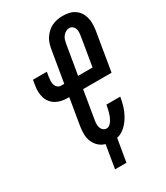

<svg xmlns="http://www.w3.org/2000/svg" viewBox="-218 -835 936 1081"><g transform="rotate(-30 250.0 -295.0)"><path d="M199 153 224 3Q201 -3 183.5 -19Q166 -35 156.5 -57Q147 -79 146.5 -104.5Q146 -130 150 -155L179 -328H172Q151 -328 131 -332Q111 -336 94.5 -345.5Q78 -355 66 -370Q54 -385 48.5 -403.5Q43 -422 42.5 -442.5Q42 -463 46 -484L51 -515H141L136 -484Q134 -471 133.5 -458Q133 -445 137 -433.5Q141 -422 150 -414.5Q159 -407 172 -407H192L226 -610Q229 -627 234 -644.5Q239 -662 249 -677.5Q259 -693 273 -706.5Q287 -720 304 -728Q321 -736 338.5 -739.5Q356 -743 373 -743Q394 -743 414 -739Q434 -735 450.5 -724Q467 -713 478 -697Q489 -681 494 -662Q499 -643 499 -622Q499 -601 496 -580L454 -328H269L238 -142Q236 -130 236 -118Q236 -106 240 -95Q244 -84 253 -77Q262 -70 274 -70Q285 -70 294.5 -78Q304 -86 310 -96Q316 -106 320.5 -116.5Q325 -127 328 -138Q331 -149 333.5 -159.5Q336 -170 338 -181L339 -187H429L427 -177Q424 -159 419 -140.5Q414 -122 406.5 -104Q399 -86 388.5 -68.5Q378 -51 364.5 -36Q351 -21 334 -10Q317 1 298 5L273 153ZM282 -407H376L407 -593Q409 -605 409.5 -617Q410 -629 406.5 -639.5Q403 -650 394 -657.5Q385 -665 373 -665Q362 -665 350.5 -659Q339 -653 331 -642.5Q323 -632 319.5 -620.5Q316 -609 314 -597Z"/></g></svg>

Font: Iosevka Semibold Oblique
Style: Regular
Weight: 600
Italic angle: -9°
Monospace: yes
Designer: Belleve Invis
Foundry: Belleve Invis
Version: Version 32.5.0; ttfautohint (v1.8.4)